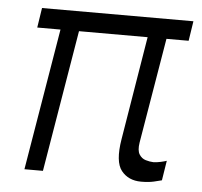

<svg xmlns="http://www.w3.org/2000/svg" viewBox="-45 -591 681 646"><g transform="rotate(5 296.0 -268.5)"><path d="M582.7 -545.5 572.4 -478.7H497.5L437.9 -123.2Q433.6 -96.2 441.8 -83.1Q449.9 -70 463.8 -65.9Q477.6 -61.8 490.1 -61.4Q501.4 -61.8 514.4 -64.6Q527.3 -67.5 534.4 -70L523.8 -3.2Q514.9 -0.7 497.2 3.4Q479.4 7.5 454.2 7.5Q411.2 7.5 387.4 -22.4Q363.6 -52.2 376.4 -129.3L433.9 -478.7H202.1L122.2 0H59.7L139.6 -478.7H61.1L71.4 -545.5Z"/></g></svg>

Font: Inter UI Light
Style: Italic
Weight: 300
Italic angle: 9.39999°
Designer: Rasmus Andersson
Foundry: rsms
Version: 3.2;8d6f07862